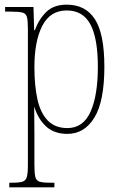

<svg xmlns="http://www.w3.org/2000/svg" viewBox="-20 -566 522 826"><path d="M20 240V220H33Q63 220 77 215.5Q91 211 95.5 195Q100 179 100 143V-441Q100 -476 96 -492Q92 -508 76.5 -512Q61 -516 26 -516H2V-536H124L127 -436H130Q147 -483 179 -514.5Q211 -546 267 -546Q348 -546 388.5 -483Q429 -420 429 -279Q429 -130 386 -60Q343 10 270 10Q214 10 179.5 -21Q145 -52 128 -105H127Q127 -88 127.5 -58Q128 -28 128 14V143Q128 179 132 195Q136 211 150 215.5Q164 220 194 220H214V240ZM270 -15Q338 -15 369.5 -85.5Q401 -156 401 -278Q401 -401 369 -461Q337 -521 267 -521Q196 -521 162 -455Q128 -389 128 -277Q128 -198 141 -139Q154 -80 185.5 -47.5Q217 -15 270 -15Z"/></svg>

Font: Noto Serif Tamil Condensed Thin
Style: Italic
Weight: 100
Width: 3
Italic angle: -12°
Designer: Indian Type Foundry, Tom Grace, and the Monotype Design Team
Foundry: Monotype Imaging Inc.
Version: Version 2.003; ttfautohint (v1.8.4.7-5d5b)